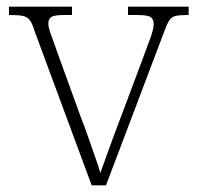

<svg xmlns="http://www.w3.org/2000/svg" viewBox="-20 -556 592 576"><path d="M84 -462Q77 -486 69 -496Q61 -506 47.5 -508.5Q34 -511 7 -511V-536H196V-511H174Q143 -511 134 -505Q125 -499 125 -485Q125 -473 133.5 -450.5Q142 -428 149 -407L223 -203Q234 -176 245 -143.5Q256 -111 266 -83.5Q276 -56 281 -37Q288 -56 303.5 -99.5Q319 -143 343 -206L406 -374Q422 -417 431.5 -443Q441 -469 441 -484Q441 -499 431.5 -505Q422 -511 390 -511H364V-536H546V-511H542Q518 -511 506 -508Q494 -505 487 -493.5Q480 -482 471 -457L298 0H255Z"/></svg>

Font: Noto Serif Hebrew ExtraLight
Style: Regular
Weight: 250
Version: Version 2.003